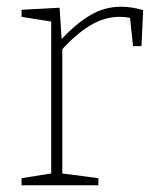

<svg xmlns="http://www.w3.org/2000/svg" viewBox="-20 -550 460 570"><path d="M405 -520 400 -413H375L366 -497Q351 -500 335 -500Q291 -500 249.5 -475.5Q208 -451 165 -404V-35L272 -21V0H44V-21L132 -35V-486L44 -500V-521L157 -527L163 -434Q207 -481 249 -505.5Q291 -530 339 -530Q371 -530 405 -520Z"/></svg>

Font: Bitter Pro ExtraLight
Style: Regular
Weight: 275
Designer: Sol Matas, and Bitter project Authors
Foundry: Sol Matas
Version: Version 1.010